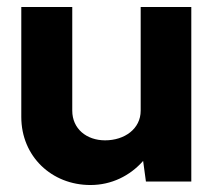

<svg xmlns="http://www.w3.org/2000/svg" viewBox="-20 -520 628 550"><path d="M528 -500H383V-203C383 -151 337 -118 281 -118C228 -118 187 -151 187 -203V-500H41V-185C41 -72 128 10 239 10C299 10 352 -16 390 -59L398 0H528Z"/></svg>

Font: Oakes Bold
Style: Regular
Weight: 700
Designer: Samuel Oakes
Foundry: Samuel Oakes
Version: Version 1.003;PS 001.003;hotconv 1.0.88;makeotf.lib2.5.64775